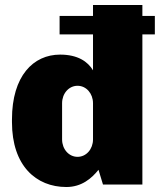

<svg xmlns="http://www.w3.org/2000/svg" viewBox="-20 -740 641 770"><path d="M601 -602V-676H551V-720H353V-676H219V-602H353V-458C332 -493 292 -521 221 -521C114 -521 28 -436 28 -261V-250C28 -75 125 10 246 10C307 10 347 -24 375 -59L393 0H551V-602ZM353 -326V-181C353 -142 326 -111 291 -111C256 -111 229 -142 229 -181V-326C229 -365 256 -396 291 -396C326 -396 353 -365 353 -326Z"/></svg>

Font: Chivo Light
Style: Bold
Weight: 900
Designer: Hector Gatti
Foundry: Omnibus-Type
Version: Version 1.003;PS 001.003;hotconv 1.0.70;makeotf.lib2.5.58329